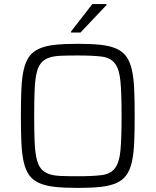

<svg xmlns="http://www.w3.org/2000/svg" viewBox="-20 -910 761 938"><path d="M82 0ZM360 8Q294 8 248 3Q202 -2 171 -16Q140 -30 122.5 -54.5Q105 -79 96 -118Q87 -157 84.5 -212.5Q82 -268 82 -344Q82 -420 84.5 -475.5Q87 -531 96 -570Q105 -609 122.5 -633.5Q140 -658 171 -672Q202 -686 248 -691Q294 -696 360 -696Q426 -696 472 -691Q518 -686 549 -672Q580 -658 597.5 -633.5Q615 -609 624 -570Q633 -531 635.5 -475.5Q638 -420 638 -344Q638 -268 635.5 -212.5Q633 -157 624 -118Q615 -79 597.5 -54.5Q580 -30 549 -16Q518 -2 472 3Q426 8 360 8ZM360 -49Q434 -49 477 -54.5Q520 -60 541.5 -88Q563 -116 568.5 -175.5Q574 -235 574 -344Q574 -453 568.5 -512.5Q563 -572 541.5 -600Q520 -628 477 -633.5Q434 -639 360 -639Q311 -639 275.5 -637.5Q240 -636 216.5 -627Q193 -618 179 -600Q165 -582 158 -549.5Q151 -517 149 -466.5Q147 -416 147 -344Q147 -272 149 -221.5Q151 -171 158 -138.5Q165 -106 179 -88Q193 -70 216.5 -61Q240 -52 275.5 -50.5Q311 -49 360 -49ZM327 -751V-756L431 -890H500V-885L373 -751Z"/></svg>

Font: Azeri Sans Light
Style: Regular
Weight: 300
Designer: Hector Gatti & Omnibus-Type (original fonts) / Cristiano Sobral (main changes and remastering)
Version: Version 1.000; ttfautohint (v1.6)